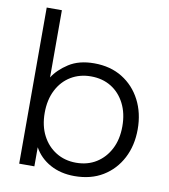

<svg xmlns="http://www.w3.org/2000/svg" viewBox="-82 -790 766 872"><g transform="rotate(10 301.0 -354.0)"><path d="M319 12Q256 12 207.5 -14.5Q159 -41 133 -88V0H63V-720H133V-410Q157 -448 203.5 -478Q250 -508 320 -508Q395 -508 450 -474Q505 -440 535.5 -381Q566 -322 566 -247Q566 -172 535.5 -113.5Q505 -55 450 -21.5Q395 12 319 12ZM316 -49Q369 -49 409 -74Q449 -99 472 -143.5Q495 -188 495 -248Q495 -308 472 -353Q449 -398 409 -422.5Q369 -447 316 -447Q264 -447 223.5 -422.5Q183 -398 160 -353Q137 -308 137 -248Q137 -188 160 -143.5Q183 -99 223.5 -74Q264 -49 316 -49Z"/></g></svg>

Font: Host Grotesk Light
Style: Regular
Weight: 300
Designer: Doukan Karapınar
Foundry: Element Type
Version: Version 1.003